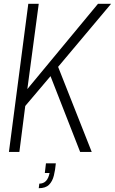

<svg xmlns="http://www.w3.org/2000/svg" viewBox="-20 -800 605 1011"><path d="M463 0H402L246 -399L113 -242L82 0H27L129 -780H184L124 -331L496 -780H565L286 -448ZM184 191 187 167Q230 167 241 111H216L222 60H274Q271 95 263.5 125Q256 155 238 173Q220 191 184 191Z"/></svg>

Font: Tanohe Sans Light
Style: Italic
Weight: 300
Designer: Village Type and Design LLC & Cristiano Sobral
Foundry: Cooper Hewitt Smithsonian Design Museum
Version: Version 1.00;September 29, 2021;FontCreator 13.0.0.2655 64-b